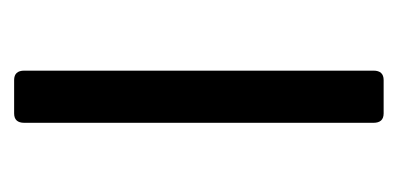

<svg xmlns="http://www.w3.org/2000/svg" viewBox="-162 -388 550 265"><g transform="rotate(-90 112.5 -255.0)"><path d="M76 -14V-496Q76 -510 89 -510H135Q148 -510 148 -496V-14Q148 0 135 0H89Q76 0 76 -14Z"/></g></svg>

Font: Rajdhani Medium
Style: Regular
Weight: 500
Designer: Satya Rajpurohit, Jyotish Sonowal
Foundry: Indian Type Foundry
Version: Version 1.201 February 1, 2022